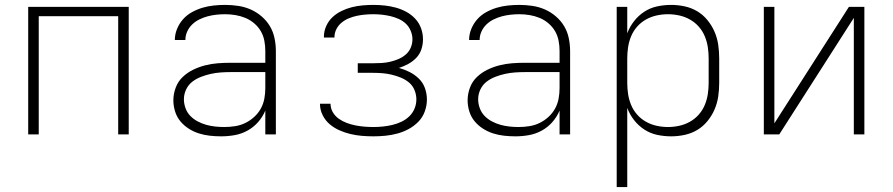

<svg xmlns="http://www.w3.org/2000/svg" viewBox="-20 -548 3640 783"><path d="M95 0V-520H505V0H462V-482H138V0Z M882 8Q859 8 836 5.5Q813 3 791 -4Q769 -11 749.5 -23.5Q730 -36 715.5 -53.5Q701 -71 694 -93.5Q687 -116 687 -139Q687 -165 696.5 -190.5Q706 -216 725 -234Q744 -252 767.5 -263.5Q791 -275 816.5 -281.5Q842 -288 868 -290Q894 -292 920 -292H1062V-340Q1062 -361 1058 -382Q1054 -403 1043.5 -421Q1033 -439 1016.5 -453Q1000 -467 980.5 -475Q961 -483 940 -486.5Q919 -490 898 -490Q880 -490 862 -488Q844 -486 827 -481.5Q810 -477 793.5 -469Q777 -461 764 -448.5Q751 -436 743.5 -419.5Q736 -403 736 -385H693Q693 -408 702 -430Q711 -452 726.5 -469.5Q742 -487 763 -498.5Q784 -510 806 -516.5Q828 -523 851.5 -525.5Q875 -528 898 -528Q925 -528 951.5 -524Q978 -520 1002 -509.5Q1026 -499 1046.5 -481.5Q1067 -464 1080.5 -441.5Q1094 -419 1099.5 -392.5Q1105 -366 1105 -340V0H1062V-97Q1051 -71 1032.5 -50Q1014 -29 989.5 -15.5Q965 -2 937.5 3Q910 8 882 8ZM895 -30Q917 -30 939 -33.5Q961 -37 980.5 -46.5Q1000 -56 1016.5 -71Q1033 -86 1043.5 -105Q1054 -124 1058 -145.5Q1062 -167 1062 -189V-254H920Q900 -254 879.5 -252.5Q859 -251 839 -246.5Q819 -242 799.5 -234.5Q780 -227 764 -214.5Q748 -202 739 -183Q730 -164 730 -143Q730 -125 736.5 -107Q743 -89 756 -75.5Q769 -62 786 -53Q803 -44 821 -39Q839 -34 857.5 -32Q876 -30 895 -30Z M1503 8Q1479 8 1455.5 6Q1432 4 1409 -1.5Q1386 -7 1364.5 -16.5Q1343 -26 1325 -41Q1307 -56 1296 -78Q1285 -100 1285 -123V-125H1328Q1328 -106 1337.5 -90Q1347 -74 1362 -63.5Q1377 -53 1394.5 -46.5Q1412 -40 1430 -36.5Q1448 -33 1466.5 -31.5Q1485 -30 1503 -30Q1522 -30 1541.5 -32Q1561 -34 1580 -38.5Q1599 -43 1617 -51.5Q1635 -60 1649 -73.5Q1663 -87 1670.5 -105Q1678 -123 1678 -143Q1678 -162 1670.5 -180.5Q1663 -199 1648 -211.5Q1633 -224 1614.5 -231.5Q1596 -239 1577 -243.5Q1558 -248 1539 -249.5Q1520 -251 1500 -251H1439V-290H1500Q1518 -290 1535.5 -291Q1553 -292 1570.5 -296Q1588 -300 1604.5 -307Q1621 -314 1634.5 -325.5Q1648 -337 1655 -353.5Q1662 -370 1662 -388Q1662 -405 1655 -422Q1648 -439 1635.5 -451Q1623 -463 1606.5 -470.5Q1590 -478 1573 -482Q1556 -486 1538.5 -488Q1521 -490 1503 -490Q1486 -490 1469 -488.5Q1452 -487 1435.5 -483.5Q1419 -480 1403 -473.5Q1387 -467 1373.5 -456Q1360 -445 1352 -429.5Q1344 -414 1344 -397V-395H1301V-399Q1301 -421 1310.5 -442Q1320 -463 1336 -478Q1352 -493 1372.5 -503Q1393 -513 1414.5 -518.5Q1436 -524 1458.5 -526Q1481 -528 1503 -528Q1526 -528 1549 -525.5Q1572 -523 1594 -517Q1616 -511 1636.5 -500Q1657 -489 1673 -472Q1689 -455 1697 -433Q1705 -411 1705 -388Q1705 -367 1698.5 -347Q1692 -327 1677.5 -312Q1663 -297 1644.5 -287Q1626 -277 1607 -271Q1629 -265 1650 -254.5Q1671 -244 1688 -227.5Q1705 -211 1713 -188.5Q1721 -166 1721 -142Q1721 -118 1712.5 -94Q1704 -70 1686.5 -52Q1669 -34 1647 -22Q1625 -10 1601 -3.5Q1577 3 1552.5 5.5Q1528 8 1503 8Z M2082 8Q2059 8 2036 5.5Q2013 3 1991 -4Q1969 -11 1949.5 -23.5Q1930 -36 1915.5 -53.5Q1901 -71 1894 -93.5Q1887 -116 1887 -139Q1887 -165 1896.5 -190.5Q1906 -216 1925 -234Q1944 -252 1967.5 -263.5Q1991 -275 2016.5 -281.5Q2042 -288 2068 -290Q2094 -292 2120 -292H2262V-340Q2262 -361 2258 -382Q2254 -403 2243.5 -421Q2233 -439 2216.5 -453Q2200 -467 2180.5 -475Q2161 -483 2140 -486.5Q2119 -490 2098 -490Q2080 -490 2062 -488Q2044 -486 2027 -481.5Q2010 -477 1993.5 -469Q1977 -461 1964 -448.5Q1951 -436 1943.5 -419.5Q1936 -403 1936 -385H1893Q1893 -408 1902 -430Q1911 -452 1926.5 -469.5Q1942 -487 1963 -498.5Q1984 -510 2006 -516.5Q2028 -523 2051.5 -525.5Q2075 -528 2098 -528Q2125 -528 2151.5 -524Q2178 -520 2202 -509.5Q2226 -499 2246.5 -481.5Q2267 -464 2280.5 -441.5Q2294 -419 2299.5 -392.5Q2305 -366 2305 -340V0H2262V-97Q2251 -71 2232.5 -50Q2214 -29 2189.5 -15.5Q2165 -2 2137.5 3Q2110 8 2082 8ZM2095 -30Q2117 -30 2139 -33.5Q2161 -37 2180.5 -46.5Q2200 -56 2216.5 -71Q2233 -86 2243.5 -105Q2254 -124 2258 -145.5Q2262 -167 2262 -189V-254H2120Q2100 -254 2079.5 -252.5Q2059 -251 2039 -246.5Q2019 -242 1999.5 -234.5Q1980 -227 1964 -214.5Q1948 -202 1939 -183Q1930 -164 1930 -143Q1930 -125 1936.5 -107Q1943 -89 1956 -75.5Q1969 -62 1986 -53Q2003 -44 2021 -39Q2039 -34 2057.5 -32Q2076 -30 2095 -30Z M2495 215V-520H2538V-412Q2548 -439 2566 -462Q2584 -485 2608 -500.5Q2632 -516 2660 -522Q2688 -528 2717 -528Q2745 -528 2772.5 -522Q2800 -516 2823.5 -502Q2847 -488 2865 -466Q2883 -444 2894 -418.5Q2905 -393 2909 -365.5Q2913 -338 2913 -310V-210Q2913 -182 2909 -154.5Q2905 -127 2894 -101.5Q2883 -76 2865 -54Q2847 -32 2823.5 -18Q2800 -4 2772.5 2Q2745 8 2717 8Q2688 8 2660 2Q2632 -4 2608 -19.5Q2584 -35 2566 -58Q2548 -81 2538 -108V215ZM2704 -30Q2727 -30 2750 -35Q2773 -40 2793.5 -51.5Q2814 -63 2829.5 -80.5Q2845 -98 2854 -119.5Q2863 -141 2866.5 -164Q2870 -187 2870 -210V-310Q2870 -333 2866.5 -356Q2863 -379 2854 -400.5Q2845 -422 2829.5 -439.5Q2814 -457 2793.5 -468.5Q2773 -480 2750 -485Q2727 -490 2704 -490Q2681 -490 2658 -485Q2635 -480 2614.5 -468.5Q2594 -457 2578.5 -439.5Q2563 -422 2554 -400.5Q2545 -379 2541.5 -356Q2538 -333 2538 -310V-210Q2538 -187 2541.5 -164Q2545 -141 2554 -119.5Q2563 -98 2578.5 -80.5Q2594 -63 2614.5 -51.5Q2635 -40 2658 -35Q2681 -30 2704 -30Z M3095 0V-520H3138V-45L3442 -520H3505V0H3462V-475L3158 0Z"/></svg>

Font: Iosevka Aile Extralight
Style: Regular
Weight: 200
Designer: Belleve Invis
Foundry: Belleve Invis
Version: Version 31.1.0; ttfautohint (v1.8.4)